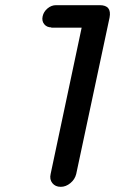

<svg xmlns="http://www.w3.org/2000/svg" viewBox="-20 -720 445 743"><path d="M366 -700Q413 -700 404 -652L275 -47Q270 -26 252.5 -11.5Q235 3 215 3Q194 3 182.5 -11.5Q171 -26 176 -47L296 -613H178L179 -614Q161 -614 151 -626.5Q141 -639 145 -657Q149 -675 164 -687.5Q179 -700 197 -700Z"/></svg>

Font: Sepalumica Med
Style: Italic
Weight: 500
Italic angle: -12°
Designer: Julieta Ulanovsky
Foundry: Julieta Ulanovsky
Version: Version 7.200